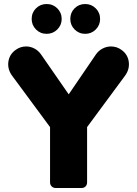

<svg xmlns="http://www.w3.org/2000/svg" viewBox="-20 -939 685 959"><path d="M230 -304.2 41 -560.1Q17.1 -592.3 21.7 -629.4Q26.4 -666.5 57.1 -689Q81.1 -707 110.8 -707Q132.3 -707 152.1 -696.5Q171.9 -686 185.1 -667L323.2 -467.8L459 -667Q472.2 -686 492.4 -696.5Q512.7 -707 534.2 -707Q564 -707 587.9 -689Q618.7 -666.5 623.3 -629.4Q627.9 -592.3 604 -560.1L415 -304.2V-27.8Q415 -15.6 407.2 -7.8Q399.4 0 388.2 0H257.8Q246.1 0 238 -8.1Q230 -16.1 230 -27.8ZM138.2 -844.2Q138.2 -876 159.9 -897.5Q181.6 -918.9 212.9 -918.9Q244.6 -918.9 266.4 -897.2Q288.1 -875.5 288.1 -844.2Q288.1 -813.5 266.1 -791.7Q244.1 -770 212.9 -770Q181.6 -770 159.9 -791.7Q138.2 -813.5 138.2 -844.2ZM331.1 -844.2Q331.1 -876 352.5 -897.5Q374 -918.9 405.8 -918.9Q436.5 -918.9 458.3 -897.2Q480 -875.5 480 -844.2Q480 -813.5 458.3 -791.7Q436.5 -770 405.8 -770Q374.5 -770 352.8 -791.7Q331.1 -813.5 331.1 -844.2Z"/></svg>

Font: LT Saeada
Style: Bold
Weight: 700
Designer: Daniel Lyons
Foundry: LyonsType
Version: Version 1.001